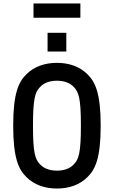

<svg xmlns="http://www.w3.org/2000/svg" viewBox="-20 -1074 656 1106"><path d="M308 12C379 12 440 -10 484 -54C529 -98 560 -164 560 -350C560 -536 529 -602 484 -646C440 -690 379 -712 308 -712C237 -712 176 -690 132 -646C87 -602 56 -536 56 -350C56 -164 87 -98 132 -54C176 -10 237 12 308 12ZM308 -91C265 -91 232 -104 210 -128C182 -157 170 -195 170 -350C170 -505 182 -543 210 -572C232 -596 265 -609 308 -609C351 -609 384 -596 406 -572C434 -543 446 -505 446 -350C446 -195 434 -157 406 -128C384 -104 351 -91 308 -91ZM254 -777H362V-885H254ZM173 -972H443V-1054H173Z"/></svg>

Font: Finlandica Medium
Style: Regular
Weight: 500
Designer: Niklas Ekholm, Juho Hiilivirta, Jaakko Suomalainen
Foundry: Helsinki Type Studio
Version: Version 2.000;Glyphs 3.2 (3202)